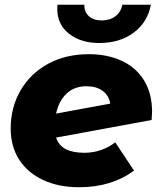

<svg xmlns="http://www.w3.org/2000/svg" viewBox="-20 -779 672 808"><path d="M620 -308Q620 -298 618 -274L216 -200Q227 -167 256.5 -151.5Q286 -136 336 -136Q371 -136 404.5 -147.5Q438 -159 465 -180L544 -61Q449 9 313 9Q227 9 161.5 -21.5Q96 -52 60.5 -107.5Q25 -163 25 -238Q25 -327 66.5 -398.5Q108 -470 182.5 -510.5Q257 -551 354 -551Q431 -551 491.5 -523.5Q552 -496 586 -441Q620 -386 620 -308ZM216 -301 444 -343Q438 -378 411.5 -397Q385 -416 344 -416Q292 -416 259.5 -384.5Q227 -353 216 -301ZM221 -742Q221 -753 222 -759H335Q334 -729 354 -711Q374 -693 408 -693Q443 -693 466 -711Q489 -729 495 -759H615Q601 -685 542.5 -641.5Q484 -598 398 -598Q320 -598 270.5 -637Q221 -676 221 -742Z"/></svg>

Font: Montserrat Alternates ExtraBold
Style: Italic
Weight: 800
Italic angle: -11.3°
Designer: Julieta Ulanovsky
Foundry: Julieta Ulanovsky
Version: Version 7.200